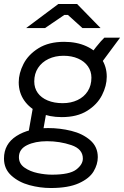

<svg xmlns="http://www.w3.org/2000/svg" viewBox="-29 -737 623 964"><path d="M65 -324Q65 -369 89 -416Q113 -463 164.5 -495Q216 -527 293 -527Q356 -527 404.5 -505Q453 -483 480 -443Q507 -403 507 -352Q507 -306 483 -259Q459 -212 408.5 -180.5Q358 -149 281 -149Q219 -149 170 -170.5Q121 -192 93 -232Q65 -272 65 -324ZM430 -347Q430 -379 412.5 -404Q395 -429 363 -443Q331 -457 290 -457Q248 -457 214.5 -441Q181 -425 162 -396Q143 -367 143 -328Q143 -295 160.5 -270.5Q178 -246 210.5 -232.5Q243 -219 286 -219Q327 -219 360 -234.5Q393 -250 411.5 -279Q430 -308 430 -347ZM-9 59Q-9 -14 53.5 -54Q116 -94 213 -94Q272 -94 329 -80Q386 -66 424 -33Q462 0 462 52Q462 88 441 123.5Q420 159 367 183Q314 207 226 207Q172 207 118.5 192.5Q65 178 28 144.5Q-9 111 -9 59ZM387 59Q387 11 329 -8.5Q271 -28 207 -28Q147 -28 106.5 -8Q66 12 66 52Q66 85 94 104.5Q122 124 160 132Q198 140 232 140Q320 140 353.5 114.5Q387 89 387 59ZM139 -213 203 -169 184 -61 110 -49ZM495 -548H574L465 -401L417 -450Q427 -468 453.5 -501Q480 -534 495 -548ZM385 -596 312 -662H294L197 -596H102L264 -717H358L476 -596Z"/></svg>

Font: Fixel Italic Variable Display Thin
Style: Italic
Weight: 100
Italic angle: -10°
Designer: AlfaBravo + MacPaw
Foundry: Kyrylo Tkachov, Marchela Mozhyna, Serhii Makarenko, Maria Weinstein, Zakhar Kryvoshyya
Version: Version 1.210;Glyphs 3.2 (3217)